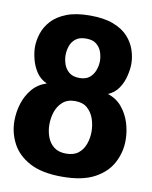

<svg xmlns="http://www.w3.org/2000/svg" viewBox="-79 -736 638 805"><g transform="rotate(10 240.0 -333.0)"><path d="M34.3 -506Q34.3 -534 44 -564Q53.7 -594 77 -619.5Q100.3 -645 140.2 -660.5Q180 -676 240 -676Q300 -676 339.8 -660.5Q379.7 -645 402.5 -619.5Q425.3 -594 435 -564Q444.7 -534 444.7 -506Q444.7 -484 437.8 -455Q431 -426 414.7 -401.5Q398.3 -377 370 -365Q407.3 -353 430.8 -324.5Q454.3 -296 465.5 -260Q476.7 -224 476.7 -186Q476.7 -136 453.3 -91Q430 -46 378.2 -18Q326.3 10 240 10Q153.7 10 101.8 -18Q50 -46 26.7 -91Q3.3 -136 3.3 -186Q3.3 -224 14.5 -260Q25.7 -296 49.2 -324Q72.7 -352 110 -364Q81.7 -376 65.2 -401Q48.7 -426 41.5 -455Q34.3 -484 34.3 -506ZM150.3 -196.7Q150.3 -169.7 159.3 -144.5Q168.3 -119.3 188.2 -103.8Q208 -88.3 240 -88.3Q273 -88.3 292.3 -103.8Q311.7 -119.3 320.7 -144.5Q329.7 -169.7 329.7 -196.7Q329.7 -224.7 321 -250.8Q312.3 -277 292.8 -294.5Q273.3 -312 240 -312Q207.7 -312 187.7 -294.5Q167.7 -277 159 -250.8Q150.3 -224.7 150.3 -196.7ZM166.7 -494.7Q166.7 -476.7 173.2 -457Q179.7 -437.3 195.8 -423.8Q212 -410.3 240 -410.3Q268 -410.3 283.7 -423.8Q299.3 -437.3 306.2 -457Q313 -476.7 313 -494.7Q313 -513.7 306.5 -532.8Q300 -552 284.3 -565Q268.7 -578 240 -578Q211.3 -578 195.3 -565Q179.3 -552 173 -532.8Q166.7 -513.7 166.7 -494.7Z"/></g></svg>

Font: Epunda Slab Light
Style: Regular
Weight: 300
Designer: Simon Atzbach
Foundry: typofactur
Version: Version 1.102